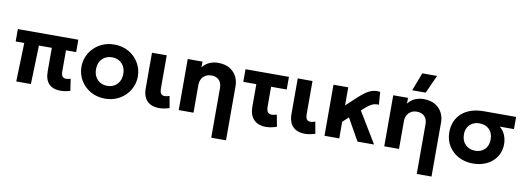

<svg xmlns="http://www.w3.org/2000/svg" viewBox="-70 -1212 5116 1870"><g transform="rotate(10 2488.0 -277.0)"><path d="M537.5 14.5Q503 14.5 474.8 4.8Q446.5 -5 426.2 -25Q406 -45 395.2 -76.5Q384.5 -108 384.5 -152V-382.5H257L245 0H100L112 -382.5H27V-505H625V-382.5H524.5V-175.5Q524.5 -140 537 -124.8Q549.5 -109.5 573.5 -109.5Q584 -109.5 595.2 -112Q606.5 -114.5 617.5 -118.5L635 -1Q610 6.5 585.2 10.5Q560.5 14.5 537.5 14.5Z M979.5 15Q898 15 835 -21.5Q772 -58 736.2 -118.8Q700.5 -179.5 700.5 -252.5Q700.5 -306 721 -354.2Q741.5 -402.5 779 -439.8Q816.5 -477 867.5 -498.5Q918.5 -520 979.5 -520Q1061 -520 1123.8 -483.5Q1186.5 -447 1222.2 -386.2Q1258 -325.5 1258 -252.5Q1258 -199.5 1237.5 -151Q1217 -102.5 1179.8 -65.2Q1142.5 -28 1091.5 -6.5Q1040.5 15 979.5 15ZM979.5 -111.5Q1018 -111.5 1048.5 -128.8Q1079 -146 1096.5 -177.8Q1114 -209.5 1114 -252.5Q1114 -296 1096.8 -327.5Q1079.5 -359 1049 -376.2Q1018.5 -393.5 979.5 -393.5Q940.5 -393.5 909.8 -376.2Q879 -359 861.8 -327.5Q844.5 -296 844.5 -252.5Q844.5 -209 862 -177.5Q879.5 -146 910 -128.8Q940.5 -111.5 979.5 -111.5Z M1513.5 14Q1466 14 1429.8 -3.8Q1393.5 -21.5 1373.5 -58.5Q1353.5 -95.5 1353.5 -154V-505H1499.5V-181Q1499.5 -142 1511.8 -126.2Q1524 -110.5 1549.5 -110.5Q1559.5 -110.5 1571 -113.2Q1582.5 -116 1595 -120.5L1616 -3.5Q1589 5 1563 9.5Q1537 14 1513.5 14Z M2065.5 210V-282.5Q2065.5 -330.5 2038.8 -359Q2012 -387.5 1961.5 -387.5Q1929.5 -387.5 1905 -373.2Q1880.5 -359 1866.8 -333.5Q1853 -308 1853 -274.5V0H1707V-505H1853V-448Q1882 -486 1921.8 -503Q1961.5 -520 2005 -520Q2075.5 -520 2121.2 -492.2Q2167 -464.5 2189.2 -420.5Q2211.5 -376.5 2211.5 -328V210Z M2569 14Q2522.5 14 2486 -4Q2449.5 -22 2428.5 -59.8Q2407.5 -97.5 2407.5 -156V-380H2278.5V-505H2708V-380H2553.5V-188Q2553.5 -146 2567.2 -129.5Q2581 -113 2607.5 -113Q2619 -113 2630.8 -115.8Q2642.5 -118.5 2655 -123L2677.5 -6.5Q2650 3.5 2622.5 8.8Q2595 14 2569 14Z M2955 14Q2907.5 14 2871.2 -3.8Q2835 -21.5 2815 -58.5Q2795 -95.5 2795 -154V-505H2941V-181Q2941 -142 2953.2 -126.2Q2965.5 -110.5 2991 -110.5Q3001 -110.5 3012.5 -113.2Q3024 -116 3036.5 -120.5L3057.5 -3.5Q3030.5 5 3004.5 9.5Q2978.5 14 2955 14Z M3148.5 0V-505H3294.5V-326L3397.5 -422Q3435 -456.5 3468 -479.5Q3501 -502.5 3534.8 -511.8Q3568.5 -521 3608.5 -515L3618 -390Q3590 -392.5 3567.5 -385.2Q3545 -378 3524.2 -363.2Q3503.5 -348.5 3480.5 -327.5L3454.5 -304.5L3639 0H3475L3352 -218L3294.5 -164V0Z M4098 210V-282.5Q4098 -330.5 4071.2 -359Q4044.5 -387.5 3994 -387.5Q3962 -387.5 3937.5 -373.2Q3913 -359 3899.2 -333.5Q3885.5 -308 3885.5 -274.5V0H3739.5V-505H3885.5V-448Q3914.5 -486 3954.2 -503Q3994 -520 4037.5 -520Q4108 -520 4153.8 -492.2Q4199.5 -464.5 4221.8 -420.5Q4244 -376.5 4244 -328V210ZM3913 -585 3981 -764.5H4127.5L4046 -585Z M4617 15Q4538 15 4475.2 -18.5Q4412.5 -52 4376 -111Q4339.5 -170 4339.5 -247Q4339.5 -302 4358.5 -349Q4377.5 -396 4414.8 -431Q4452 -466 4508 -485.5Q4564 -505 4638.5 -505H4954.5V-384.5H4814.5Q4852 -353 4868.8 -310.5Q4885.5 -268 4885.5 -223Q4885.5 -172.5 4866.5 -129.2Q4847.5 -86 4812.2 -53.5Q4777 -21 4727.5 -3Q4678 15 4617 15ZM4618 -111.5Q4656.5 -111.5 4685.8 -127.8Q4715 -144 4731.8 -174.2Q4748.5 -204.5 4748.5 -246.5Q4748.5 -309 4711.8 -345.2Q4675 -381.5 4616 -381.5Q4578 -381.5 4548.2 -366Q4518.5 -350.5 4501 -320.8Q4483.5 -291 4483.5 -249.5Q4483.5 -187 4521 -149.2Q4558.5 -111.5 4618 -111.5Z"/></g></svg>

Font: Geologica Cursive SemiBold
Style: Regular
Weight: 600
Designer: Sindre Bremnes, Frode Helland
Foundry: Monokrom Skriftforlag AS
Version: Version 1.010;gftools[0.9.28]